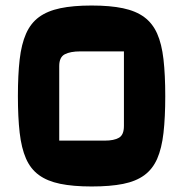

<svg xmlns="http://www.w3.org/2000/svg" viewBox="-20 -660 663 695"><path d="M44.8 -312Q44.8 -389.2 51.2 -444.8Q57.6 -500.4 74.3 -538.1Q90.9 -575.9 121.2 -598.2Q151.5 -620.4 198.1 -630.2Q244.6 -640 311.6 -640Q378.7 -640 425.2 -630.2Q471.8 -620.4 501.9 -598.2Q532.1 -575.9 548.8 -538.6Q565.4 -501.4 571.8 -445.3Q578.2 -389.2 578.2 -312Q578.2 -234.6 571.8 -178.8Q565.4 -122.9 549 -85.4Q532.6 -47.9 502.3 -25.7Q472 -3.6 425.5 5.7Q378.9 15 311.6 15Q244.4 15 197.7 5.3Q151 -4.3 120.7 -26.5Q90.4 -48.6 74 -86.3Q57.6 -123.9 51.2 -179.6Q44.8 -235.4 44.8 -312ZM428.6 -474H270.7Q234.6 -474 214.5 -463.5Q194.4 -453 194.4 -421V-151H359.1Q392.9 -151 410.8 -161.5Q428.6 -172 428.6 -204Z"/></svg>

Font: Changa
Style: Regular
Weight: 400
Designer: Eduardo Rodriguez Tunni
Foundry: Eduardo Rodriguez Tunni
Version: Version 3.003